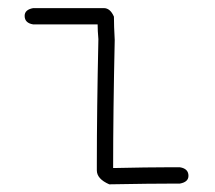

<svg xmlns="http://www.w3.org/2000/svg" viewBox="-20 -474 540 483"><path d="M63.5 -453.6H241.2Q257.3 -453.6 266.6 -432.1Q266.6 -408.2 268.6 -373.5Q264.6 -191.4 264.6 -51.3H266.6Q353 -53.2 401.4 -53.2H432.6Q454.1 -49.8 454.1 -31.7Q454.1 -16.1 432.6 -12.2H422.9Q359.4 -12.2 254.9 -10.3Q223.6 -23.9 223.6 -45.4V-61Q223.6 -196.3 227.5 -375.5Q225.6 -397 225.6 -412.6H63.5Q42 -416 42 -434.1Q42 -449.7 63.5 -453.6Z"/></svg>

Font: CEF Fonts CJK Mono
Style: Regular
Weight: 400
Designer: PartyBoss (派对大魔王)
Version: Release 2.25